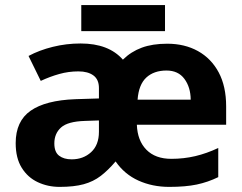

<svg xmlns="http://www.w3.org/2000/svg" viewBox="-20 -729 957 759"><path d="M641.1 -556.2Q710 -556.2 762.5 -527.1Q814.9 -498 844.5 -442.9Q874 -387.7 874 -308.1V-235.8H521Q523.4 -172.9 558.8 -137Q594.2 -101.1 657.2 -101.1Q706.5 -101.1 752 -111.8Q797.4 -122.6 842.8 -144V-28.8Q801.8 -8.8 757.6 0.5Q713.4 9.8 648.9 9.8Q582.5 9.8 527.3 -15.1Q472.2 -40 437 -90.8Q407.7 -56.2 378.4 -33.7Q349.1 -11.2 310.8 -0.7Q272.5 9.8 215.8 9.8Q168.9 9.8 129.4 -8.8Q89.8 -27.3 65.9 -65.7Q42 -104 42 -163.1Q42 -250 101.1 -291.3Q160.2 -332.5 277.8 -336.9L371.1 -339.8V-380.9Q371.1 -414.6 349.4 -430.7Q327.6 -446.8 290 -446.8Q251 -446.8 214.4 -436.5Q177.7 -426.3 141.1 -409.2L92.8 -507.8Q135.7 -530.8 189 -543.9Q242.2 -557.1 298.8 -557.1Q409.7 -557.1 465.8 -493.2Q498 -524.9 540.3 -540.5Q582.5 -556.2 641.1 -556.2ZM638.2 -450.2Q588.4 -450.2 558.3 -422.4Q528.3 -394.5 523.9 -335H733.9Q733.4 -384.3 709 -417.2Q684.6 -450.2 638.2 -450.2ZM371.1 -252.9 315.9 -251Q248 -249 221.4 -225.1Q194.8 -201.2 194.8 -162.1Q194.8 -127.9 213.6 -113.5Q232.4 -99.1 263.2 -99.1Q309.1 -99.1 340.1 -127.4Q371.1 -155.8 371.1 -208ZM632.3 -709V-606H301.3V-709Z"/></svg>

Font: Open Sans
Style: Bold
Weight: 700
Designer: Monotype Design Team
Foundry: Monotype Imaging Inc.
Version: Version 3.000; ttfautohint (v1.8.4)